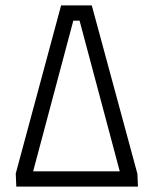

<svg xmlns="http://www.w3.org/2000/svg" viewBox="-20 -687 596 707"><path d="M486 -47 488 0H40L38 -48L205 -667H318ZM250 -611 102 -56H421L273 -611Z"/></svg>

Font: Bellota
Style: Regular
Weight: 400
Designer: Kemie Guaida
Foundry: Kemie Guaida
Version: Version 1.000;PS 002.000;hotconv 1.0.70;makeotf.lib2.5.58329